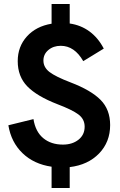

<svg xmlns="http://www.w3.org/2000/svg" viewBox="-20 -828 600 964"><path d="M239 9Q150 -4 93 -59Q36 -114 22 -199L148 -230Q158 -167 197 -134.5Q236 -102 296 -102Q343 -102 374 -126.5Q405 -151 405 -192Q405 -230 373.5 -253.5Q342 -277 268 -305Q165 -345 117 -394.5Q69 -444 69 -521Q69 -594 115 -645Q161 -696 239 -709V-808H330V-710Q386 -702 429.5 -670Q473 -638 501 -584L398 -521Q354 -598 285 -598Q248 -598 223 -577Q198 -556 198 -524Q198 -490 228.5 -466.5Q259 -443 335 -414Q437 -375 485 -326.5Q533 -278 533 -200Q533 -115 477.5 -57.5Q422 0 330 11V116H239Z"/></svg>

Font: Hanken Grotesk
Style: Bold
Weight: 700
Designer: Alfredo Marco Pradil
Foundry: Hanken Design Co.
Version: Version 3.014